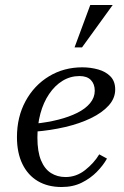

<svg xmlns="http://www.w3.org/2000/svg" viewBox="-20 -740 497 770"><path d="M227 10Q172 10 132 -13.5Q92 -37 70 -82Q48 -127 48 -190Q48 -271 82.5 -334.5Q117 -398 176.5 -434Q236 -470 310 -470Q343 -470 373.5 -461.5Q404 -453 423 -433.5Q442 -414 442 -381Q442 -346 416 -317Q390 -288 344.5 -266Q299 -244 241 -230.5Q183 -217 120 -212V-244Q170 -249 213.5 -260Q257 -271 290 -287.5Q323 -304 341.5 -326.5Q360 -349 360 -376Q360 -403 344.5 -419Q329 -435 299 -435Q262 -435 231 -416Q200 -397 177 -363Q154 -329 142 -284.5Q130 -240 130 -188Q130 -132 144.5 -97Q159 -62 184.5 -46Q210 -30 243 -30Q286 -30 321.5 -58Q357 -86 378 -121L409 -104Q394 -77 368.5 -51Q343 -25 308 -7.5Q273 10 227 10ZM432 -720 309 -550H279L342 -720Z"/></svg>

Font: Brygada 1918
Style: Italic
Weight: 400
Italic angle: -8°
Designer: Mateusz Machalski | Borys Kosmynka | Przemek Hoffer
Foundry: NIEPODLEGLA 2018
Version: Version 3.006